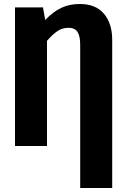

<svg xmlns="http://www.w3.org/2000/svg" viewBox="-20 -730 630 960"><path d="M541 -531V210H381V-505Q381 -550 367.5 -570.5Q354 -591 323 -591Q292 -591 268 -575Q244 -559 215 -526V0H55V-693H195L206 -630Q245 -671 286 -690.5Q327 -710 379 -710Q459 -710 500 -661Q541 -612 541 -531Z"/></svg>

Font: Fira Sans Condensed
Style: Bold
Weight: 700
Width: 3
Designer: bBox Type GmbH & Carrois Corporate GbR & Edenspiekermann AG
Foundry: bBox Type GmbH & Carrois Corporate GbR & Edenspiekermann AG
Version: Version 4.301